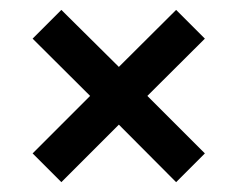

<svg xmlns="http://www.w3.org/2000/svg" viewBox="-20 -415 480 388"><path d="M162.1 -221.2 45.9 -336.9 104 -395 220.2 -279.8 335.9 -395 394 -336.9 277.8 -221.2 394 -105 335.9 -46.9 220.2 -163.1 104 -46.9 45.9 -105Z"/></svg>

Font: Glacial Indifference
Style: Bold
Weight: 700
Version: Version 1.001